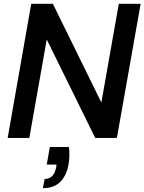

<svg xmlns="http://www.w3.org/2000/svg" viewBox="-20 -720 754 1002"><path d="M20 0 143 -700H256L509 -185L600 -700H714L590 0H477L224 -514L133 0ZM204 262 213 214Q237 214 252 199Q267 184 273 154L275 139H224L240 47H339Q341 57 341.5 67.5Q342 78 342 88Q342 118 335.5 148.5Q329 179 313.5 205Q298 231 271.5 246.5Q245 262 204 262Z"/></svg>

Font: Rethink Sans SemiBold
Style: Italic
Weight: 600
Italic angle: -10°
Designer: The Rethink Sans project authors (Hans Thiessen). DM Sans designed by Colophon Foundry.
Foundry: Rethink Communications LLC
Version: Version 1.001